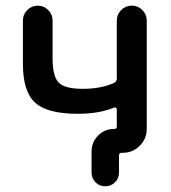

<svg xmlns="http://www.w3.org/2000/svg" viewBox="-20 -565 609 683"><path d="M395.5 -176.8Q395.5 -179.7 392.6 -181.6Q389.6 -183.6 386.7 -182.6Q333 -160.2 256.8 -160.2Q148.4 -160.2 105 -199.7Q61.5 -239.3 61.5 -337.9V-492.2Q61.5 -513.7 77.1 -529.3Q92.8 -544.9 114.3 -544.9Q135.7 -544.9 151.4 -529.3Q167 -513.7 167 -492.2V-358.4Q167 -293 189 -271Q210.9 -249 274.4 -249Q339.8 -249 386.7 -270.5Q395.5 -275.4 395.5 -285.2V-492.2Q395.5 -513.7 411.1 -529.3Q426.8 -544.9 448.7 -544.9Q470.7 -544.9 486.3 -529.3Q502 -513.7 502 -492.2V-106.4Q502 -71.3 477.1 -46.4Q452.1 -21.5 417 -21.5H413.1Q403.3 -21.5 403.3 -11.7V48.8Q403.3 69.3 389.2 83.5Q375 97.7 354.5 97.7Q334 97.7 319.8 83.5Q305.7 69.3 305.7 48.8V-25.4Q305.7 -59.6 329.1 -83Q352.5 -106.4 386.7 -106.4Q395.5 -106.4 395.5 -115.2Z"/></svg>

Font: Gen Jyuu GothicX Medium
Style: Regular
Weight: 500
Designer: Ryoko NISHIZUKA (kana &amp; ideographs); Paul D. Hunt (Latin, Greek &amp; Cyrillic); Wenlong ZHANG (bopomofo); Sandoll C
Version: Version 1.058.20140828